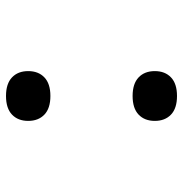

<svg xmlns="http://www.w3.org/2000/svg" viewBox="-5 -595 610 640"><g transform="rotate(-90 300.0 -275.0)"><path d="M300 -412Q259 -412 238 -432Q217 -452 217 -486Q217 -520 238 -540Q259 -560 300 -560Q341 -560 362 -540Q383 -520 383 -486Q383 -452 362 -432Q341 -412 300 -412ZM300 10Q259 10 238 -10Q217 -30 217 -64Q217 -98 238 -118Q259 -138 300 -138Q341 -138 362 -118Q383 -98 383 -64Q383 -30 362 -10Q341 10 300 10Z"/></g></svg>

Font: JetBrainsMono Nerd Font Mono
Style: Regular
Weight: 400
Monospace: yes
Designer: Philipp Nurullin, Konstantin Bulenkov
Foundry: JetBrains
Version: Version 2.304; ttfautohint (v1.8.4.7-5d5b);Nerd Fonts 2.3.0